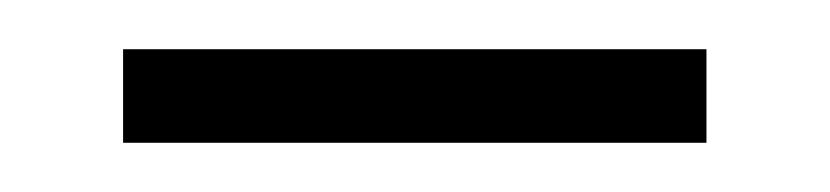

<svg xmlns="http://www.w3.org/2000/svg" viewBox="-20 -432 337 78"><path d="M30 -374V-412H267V-374Z"/></svg>

Font: Big Shoulders Text SC Thin
Style: Regular
Weight: 100
Designer: Patric King
Foundry: XO Type Co
Version: Version 2.002